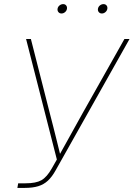

<svg xmlns="http://www.w3.org/2000/svg" viewBox="-20 -918 653 938"><path d="M64.9 0 68.8 -22.5H105Q155.8 -22.5 182.4 -37.6Q209 -52.7 233.4 -95.7L257.8 -138.7L107.4 -727.5H130.9L222.7 -367.2Q231.9 -332.5 240.5 -298.1Q249 -263.7 257.8 -229Q266.6 -194.3 274.9 -159.7H269.5Q289.1 -194.3 308.1 -229Q327.1 -263.7 346.4 -298.1Q365.7 -332.5 384.8 -367.2L587.9 -727.5H612.8L252.4 -86.9Q234.4 -54.2 214.1 -35.4Q193.8 -16.6 166.7 -8.3Q139.6 0 101.1 0ZM477.5 -852.1Q468.3 -852.1 462.6 -858.9Q457 -865.7 458.5 -875Q460 -884.8 468 -891.4Q476.1 -897.9 485.8 -897.9Q495.1 -897.9 500.5 -891.4Q505.9 -884.8 504.4 -875Q502.9 -865.7 495.1 -858.9Q487.3 -852.1 477.5 -852.1ZM280.3 -852.1Q271 -852.1 265.4 -858.9Q259.8 -865.7 261.2 -875Q262.7 -884.8 270.8 -891.4Q278.8 -897.9 288.6 -897.9Q297.9 -897.9 303.2 -891.4Q308.6 -884.8 307.1 -875Q305.7 -865.7 297.9 -858.9Q290 -852.1 280.3 -852.1Z"/></svg>

Font: Inter Thin
Style: Italic
Weight: 250
Italic angle: -9.3988°
Designer: Rasmus Andersson
Foundry: rsms
Version: Version 4.001;git-66647c0bb